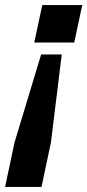

<svg xmlns="http://www.w3.org/2000/svg" viewBox="-29 -720 343 754"><path d="M132.5 -506H213.5L171 -160.5L134 14H-9L28 -160.5ZM154 -413 103.5 -175 80.5 -70.5H80L102.5 -175L153.5 -413ZM137 -700H294L262.5 -553H105.5ZM189 -629H189.5H213H212.5Z"/></svg>

Font: Tourney Thin Black
Style: Italic
Weight: 900
Italic angle: -12°
Version: Version 1.015